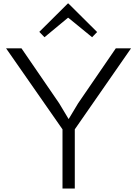

<svg xmlns="http://www.w3.org/2000/svg" viewBox="-20 -1089 792 1109"><path d="M649 -810H737L412 -342V0H341V-342L15 -810H104L322 -492L376 -402H377L431 -492ZM375 -1069 541 -904 512 -874 375 -986H372L237 -874L207 -905L372 -1069Z"/></svg>

Font: Sinkin Sans 300 Light
Style: Regular
Weight: 300
Designer: Keith Bates
Foundry: K-Type
Version: Sinkin Sans (version 1.0)  by Keith Bates   •   © 2014   www